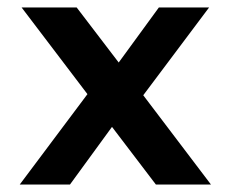

<svg xmlns="http://www.w3.org/2000/svg" viewBox="-20 -496 620 516"><path d="M33 0 215 -243 38 -476H186L299 -328L407 -476H542L365 -240L547 0H399L281 -155L168 0Z"/></svg>

Font: Sometype Mono
Style: Bold
Weight: 700
Monospace: yes
Designer: Ryoichi Tsunekawa
Foundry: Dharma Type
Version: Version 1.000; ttfautohint (v1.8.3)